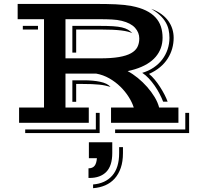

<svg xmlns="http://www.w3.org/2000/svg" viewBox="-20 -628 1009 982"><path d="M77.6 -78.1H205.1V-529.8H70.3V-607.9H470.2Q526.4 -607.9 571.5 -606Q616.7 -604 653.3 -597.2Q696.3 -588.9 726.3 -574.2Q756.3 -559.6 775.4 -538.8Q794.4 -518.1 803 -491.9Q811.5 -465.8 811.5 -435.1Q811.5 -378.9 776.4 -337.4Q741.2 -295.9 670.4 -273.9Q661.6 -271 652.1 -268.8Q642.6 -266.6 632.8 -264.2Q658.7 -250.5 684.6 -229.5Q710.4 -208.5 732.4 -183.6Q754.4 -158.7 770.8 -131.6Q787.1 -104.5 793.9 -78.1H892.6V0H547.9V-78.1H664.1Q655.8 -104.5 638.2 -132.3Q620.6 -160.2 595.7 -184.6Q570.8 -209 539.3 -227.1Q507.8 -245.1 472.2 -251.5H314.9V-78.1H434.1V0H77.6ZM707.5 -255.4Q740.2 -265.1 766.1 -282.7Q792 -300.3 809.8 -323.7Q827.6 -347.2 837.2 -375.5Q846.7 -403.8 846.7 -434.6Q846.7 -456.1 842.3 -476.1Q837.9 -496.1 827.1 -514.4Q816.4 -532.7 798.3 -549.8Q780.3 -566.9 753.4 -583Q783.7 -571.8 805.4 -555.9Q827.1 -540 841.1 -520.5Q855 -501 861.6 -479.2Q868.2 -457.5 868.2 -434.6Q868.2 -406.2 860.6 -379.4Q853 -352.5 837.6 -328.4Q822.3 -304.2 798.3 -284.2Q774.4 -264.2 742.2 -250Q756.8 -238.3 771.2 -220.9Q785.6 -203.6 798.3 -183.8Q811 -164.1 821.3 -144.3Q831.5 -124.5 837.4 -107.9H814.5Q807.1 -127 796.1 -148.2Q785.2 -169.4 771.2 -189.5Q757.3 -209.5 741.2 -226.8Q725.1 -244.1 707.5 -255.4ZM491.2 -329.6Q549.8 -329.6 588.4 -336.2Q627 -342.8 650.1 -355.7Q673.3 -368.7 682.9 -387.7Q692.4 -406.7 692.4 -431.2Q692.4 -461.4 670.9 -485.6Q649.4 -509.8 602.5 -521.5Q580.6 -526.9 552.7 -528.3Q524.9 -529.8 491.2 -529.8H314.9V-329.6ZM350.1 -495.6H491.2Q531.2 -495.6 558.1 -493.9Q585 -492.2 603.5 -487.8Q622.1 -483.4 634.3 -476.3Q646.5 -469.2 656.7 -458.5Q647 -462.9 633.5 -466.3Q620.1 -469.7 600.6 -472.2Q581.1 -474.6 554.4 -475.8Q527.8 -477.1 491.2 -477.1H369.6V-358.9H350.1ZM96.7 -495.6H174.3V-477.1H96.7ZM350.1 -217.3H409.2Q456.1 -217.3 492.4 -209.7Q528.8 -202.1 545.4 -183.6Q531.7 -187.5 518.3 -190.4Q504.9 -193.4 488 -195.1Q471.2 -196.8 449 -197.8Q426.8 -198.7 395.5 -198.7H369.6V-107.4H350.1ZM927.7 34.2V-50.8H947.3V52.7H568.8V34.2ZM470.2 34.2V-50.8H489.7V52.7H108.9V34.2ZM554.2 99.6V154.8Q554.2 219.7 523.7 251Q493.2 282.2 437.5 282.2H432.6V232.9Q453.1 232.9 463.4 220.5Q473.6 208 475.6 181.2H434.6V99.6ZM456.1 315.4Q518.6 310.5 554 270.3Q589.4 230 589.4 154.8V124.5H608.9V154.8Q608.9 198.2 597.7 230.7Q586.4 263.2 566.4 285.4Q546.4 307.6 518.3 319.8Q490.2 332 456.1 334.5Z"/></svg>

Font: Vast Shadow
Style: Regular
Weight: 400
Designer: Nicole Fally
Foundry: Nicole Fally
Version: Version 1.002